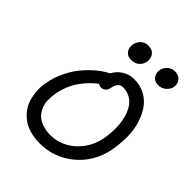

<svg xmlns="http://www.w3.org/2000/svg" viewBox="-256 -1110 1233 1233"><g transform="rotate(45 361.0 -493.0)"><path d="M590.8 -824.2Q560.1 -824.2 543 -846.9Q525.9 -869.6 532.2 -901.9Q537.6 -927.7 558.6 -945.8Q579.6 -963.9 606 -963.9Q642.6 -963.9 660.9 -940.4Q679.2 -917 672.9 -886.2Q668.5 -864.3 646.5 -844.2Q624.5 -824.2 590.8 -824.2ZM355 -815.9Q321.8 -815.9 304.9 -838.9Q288.1 -861.8 293.9 -896Q299.8 -923.3 319.8 -941.7Q339.8 -960 366.2 -960Q406.7 -960 424.6 -936Q442.4 -912.1 436 -878.9Q430.7 -852.1 409.7 -834Q388.7 -815.9 355 -815.9ZM319.8 -22Q271 -22 230.2 -33.7Q189.5 -45.4 160.6 -66.7Q131.8 -87.9 110.8 -116.9Q89.8 -146 80.3 -180.9Q70.8 -215.8 68.8 -254.9Q66.9 -293.9 76.2 -335Q86.4 -386.7 108.9 -434.6Q131.3 -482.4 157.5 -517.3Q183.6 -552.2 214.8 -582.3Q246.1 -612.3 272.2 -630.4Q298.3 -648.4 321.8 -660.2Q340.8 -697.3 376.5 -720.2Q412.1 -743.2 459 -743.2Q512.2 -743.2 555.7 -720.2Q599.1 -697.3 627 -657.2Q654.8 -617.2 671.4 -563.5Q688 -509.8 688 -448Q688 -386.2 675.8 -319.8Q649.4 -187.5 550 -104.7Q450.7 -22 319.8 -22ZM166 -321.8Q160.2 -287.1 160.6 -255.4Q161.1 -223.6 172.9 -196.8Q184.6 -169.9 204.6 -150.1Q224.6 -130.4 257.6 -119.1Q290.5 -107.9 333 -107.9Q389.2 -107.9 442.1 -135Q495.1 -162.1 534.4 -214.1Q573.7 -266.1 586.9 -332Q596.2 -380.4 596.7 -427Q597.2 -473.6 587.9 -515.1Q578.6 -556.6 560.5 -587.9Q542.5 -619.1 512.2 -637.5Q481.9 -655.8 442.9 -655.8Q402.8 -655.8 391.1 -598.1Q387.7 -577.6 374.8 -565.9Q361.8 -554.2 346.2 -554.2Q330.1 -554.2 319.8 -563Q266.1 -523.4 223.9 -463.1Q181.6 -402.8 166 -321.8Z"/></g></svg>

Font: Shantell Sans Bouncy
Style: Italic
Weight: 400
Italic angle: -11.31°
Designer: Stephen Nixon, Anya Danilova, Shantell Martin
Foundry: Arrow Type
Version: Version 1.006;[9816181b4]